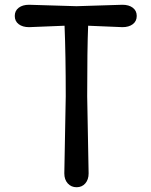

<svg xmlns="http://www.w3.org/2000/svg" viewBox="-20 -776 633 806"><path d="M102 -756 301 -750 494 -756Q521 -756 537.5 -743.5Q554 -731 554 -709Q554 -687 537.5 -674.5Q521 -662 494 -662L350 -668Q346 -571 346 -372L352 -48Q352 -22 338 -6Q324 10 301.5 10Q279 10 264.5 -6Q250 -22 250 -48L256 -372Q256 -546 251 -668L102 -662Q75 -662 58.5 -674.5Q42 -687 42 -709Q42 -731 58.5 -743.5Q75 -756 102 -756Z"/></svg>

Font: Delius Unicase
Style: Regular
Weight: 400
Designer: Natalia Raices
Foundry: Natalia Raices
Version: Version 1.002